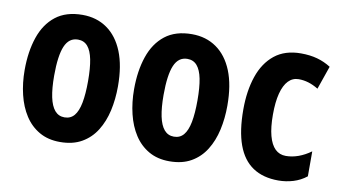

<svg xmlns="http://www.w3.org/2000/svg" viewBox="-62 -695 1499 843"><g transform="rotate(10 687.5 -273.5)"><path d="M452.1 -274.9Q452.1 -217.8 440.7 -166.5Q429.2 -115.2 404.5 -75.7Q379.9 -36.1 340.1 -13.2Q300.3 9.8 243.2 9.8Q189.9 9.8 150.9 -12.7Q111.8 -35.2 86.4 -74.5Q61 -113.8 48.6 -165.3Q36.1 -216.8 36.1 -274.9Q36.1 -357.4 57.9 -421.1Q79.6 -484.9 125.7 -521Q171.9 -557.1 245.1 -557.1Q308.1 -557.1 354.7 -524.4Q401.4 -491.7 426.8 -429Q452.1 -366.2 452.1 -274.9ZM168 -272.9Q168 -216.3 176 -177.7Q184.1 -139.2 200.9 -119.6Q217.8 -100.1 244.1 -100.1Q271 -100.1 287.4 -119.4Q303.7 -138.7 311.3 -177.7Q318.8 -216.8 318.8 -274.9Q318.8 -332.5 311.3 -370.6Q303.7 -408.7 287.4 -427.7Q271 -446.8 244.1 -446.8Q204.1 -446.8 186 -404.3Q168 -361.8 168 -272.9Z M939.9 -274.9Q939.9 -217.8 928.5 -166.5Q917 -115.2 892.3 -75.7Q867.7 -36.1 827.9 -13.2Q788.1 9.8 731 9.8Q677.7 9.8 638.7 -12.7Q599.6 -35.2 574.2 -74.5Q548.8 -113.8 536.4 -165.3Q523.9 -216.8 523.9 -274.9Q523.9 -357.4 545.7 -421.1Q567.4 -484.9 613.5 -521Q659.7 -557.1 732.9 -557.1Q795.9 -557.1 842.5 -524.4Q889.2 -491.7 914.6 -429Q939.9 -366.2 939.9 -274.9ZM655.8 -272.9Q655.8 -216.3 663.8 -177.7Q671.9 -139.2 688.7 -119.6Q705.6 -100.1 731.9 -100.1Q758.8 -100.1 775.1 -119.4Q791.5 -138.7 799.1 -177.7Q806.6 -216.8 806.6 -274.9Q806.6 -332.5 799.1 -370.6Q791.5 -408.7 775.1 -427.7Q758.8 -446.8 731.9 -446.8Q691.9 -446.8 673.8 -404.3Q655.8 -361.8 655.8 -272.9Z M1216.8 9.8Q1148.4 9.8 1102.8 -20.8Q1057.1 -51.3 1034.4 -113.5Q1011.7 -175.8 1011.7 -271Q1011.7 -354 1033.7 -418.7Q1055.7 -483.4 1101.6 -520.3Q1147.5 -557.1 1218.8 -557.1Q1259.3 -557.1 1291.7 -548.1Q1324.2 -539.1 1352.5 -521L1316.4 -417Q1293.9 -430.7 1272.2 -437.3Q1250.5 -443.8 1228.5 -443.8Q1201.7 -443.8 1182.6 -424.1Q1163.6 -404.3 1153.6 -366Q1143.6 -327.6 1143.6 -271Q1143.6 -214.8 1153.6 -177.2Q1163.6 -139.6 1182.9 -120.8Q1202.1 -102.1 1230.5 -102.1Q1258.3 -102.1 1286.6 -112.3Q1314.9 -122.6 1341.8 -142.1V-30.8Q1315.4 -9.8 1283 0Q1250.5 9.8 1216.8 9.8Z"/></g></svg>

Font: Open Sans Condensed
Style: Regular
Weight: 400
Width: 3
Designer: Monotype Design Team
Foundry: Monotype Imaging Inc.
Version: Version 3.000